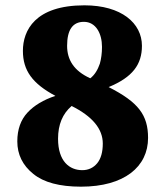

<svg xmlns="http://www.w3.org/2000/svg" viewBox="-20 -702 620 721"><path d="M284 -1C447 -1 536 -76 536 -184C536 -270 500 -318 388 -375C478 -412 513 -460 513 -530C513 -615 436 -682 297 -682C111 -682 66 -587 66 -511C66 -437 102 -388 188 -342C143 -327 108 -306 83 -279C58 -252 45 -216 45 -171C45 -122 65 -81 105 -49C144 -17 204 -1 284 -1ZM319 -408C257 -436 232 -478 232 -530C232 -590 253 -620 295 -620C340 -620 363 -576 363 -526C363 -502 360 -481 355 -463C347 -440 336 -421 319 -408ZM289 -63C241 -63 198 -96 198 -181C198 -234 215 -275 249 -304C327 -265 366 -218 366 -163C366 -131 359 -106 345 -89C331 -72 312 -63 289 -63Z"/></svg>

Font: Noto Nastaliq Urdu
Style: Bold
Weight: 700
Designer: Monotype Design Team (Patrick Giasson: type design, Kamal Mansour: OpenType code, Glenda Bellarosa). Updated by Simon Co
Foundry: Monotype Imaging Inc., Simon Cozens
Version: Version 3.009